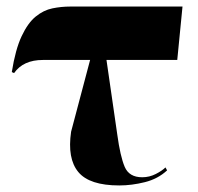

<svg xmlns="http://www.w3.org/2000/svg" viewBox="-20 -556 604 586"><path d="M23 -333 16 -336Q27 -405 46 -445.5Q65 -486 89 -505.5Q113 -525 140 -530.5Q167 -536 194 -536H537L521 -373H305L338 -145Q347 -79 360.5 -47Q374 -15 414 -15Q436 -15 455.5 -25Q475 -35 485 -45L490 -36Q462 -10 422 0Q382 10 344 10Q253 10 219 -31Q185 -72 197 -154L255 -373H111Q51 -373 23 -333Z"/></svg>

Font: Noto Serif Display SemiCondensed Black
Style: Regular
Weight: 900
Width: 4
Designer: Monotype Design Team
Foundry: Monotype Imaging Inc.
Version: Version 2.009